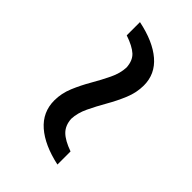

<svg xmlns="http://www.w3.org/2000/svg" viewBox="-0 -584 569 569"><g transform="rotate(-45 284.0 -300.0)"><path d="M406.5 -221Q376.5 -221 347.5 -233Q318.5 -245 290.8 -261Q263 -277 236.2 -289.8Q209.5 -302.5 184.5 -303.5Q158 -302 142.2 -286.2Q126.5 -270.5 114.5 -236.5H59.5Q74 -303.5 106.2 -340.5Q138.5 -377.5 187.5 -377.5Q217 -377.5 245.8 -365.5Q274.5 -353.5 302 -337.5Q329.5 -321.5 356 -308.8Q382.5 -296 407.5 -295Q435 -296.5 449.5 -312.2Q464 -328 475.5 -362H531Q517 -294.5 485.5 -257.8Q454 -221 406.5 -221Z"/></g></svg>

Font: Commissioner Flair
Style: Italic
Weight: 400
Italic angle: -12°
Designer: Kostas Bartsokas
Foundry: Kostas Bartsokas
Version: Version 1.000; ttfautohint (v1.8.3)